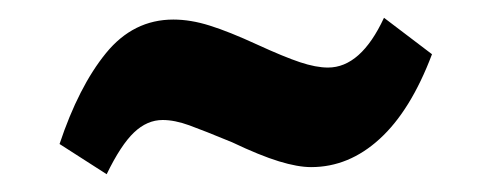

<svg xmlns="http://www.w3.org/2000/svg" viewBox="-20 -400 540 216"><path d="M100 -204 47 -238Q68.5 -302.5 99.2 -340.2Q130 -378 175 -378Q194.5 -378 216 -371.2Q237.5 -364.5 269 -350Q299.5 -336 317.5 -330Q335.5 -324 349 -324Q386 -324 412 -380L466 -339Q442 -275.5 407.2 -243.8Q372.5 -212 330 -212Q315 -212 293.8 -218.5Q272.5 -225 241 -240Q209.5 -253 193 -259Q176.5 -265 163 -265Q145.5 -265 130.8 -251Q116 -237 100 -204Z"/></svg>

Font: Karla
Style: Bold Italic
Weight: 700
Italic angle: -8°
Designer: Jonathan Pinhorn
Version: Version 2.004;gftools[0.9.33]